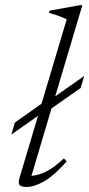

<svg xmlns="http://www.w3.org/2000/svg" viewBox="-20 -730 354 760"><path d="M39 -245 144.5 -319.5 244 -653.5Q218.5 -666.5 174 -679L176.5 -688L296.5 -709.5H306L198.5 -348.5L313.5 -429.5L299 -381.5L184 -301L104.5 -34Q128 -35 159.8 -49.5Q191.5 -64 233 -103L244 -91Q192.5 -33.5 153.8 -11.8Q115 10 86.5 10Q63.5 10 57.5 2.2Q51.5 -5.5 57 -25L130.5 -271.5L25 -197.5Z"/></svg>

Font: Newsreader Text Light
Style: Italic
Weight: 300
Italic angle: -17°
Designer: Hugues Gentile
Foundry: Production Type
Version: Version 1.001